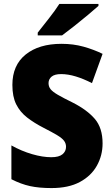

<svg xmlns="http://www.w3.org/2000/svg" viewBox="-20 -947 572 977"><path d="M502 -217Q502 -156 473 -104Q444 -52 386.5 -21Q329 10 242 10Q179 10 133 0Q87 -10 38 -35V-207Q90 -178 143.5 -162.5Q197 -147 241 -147Q280 -147 298 -162Q316 -177 316 -200Q316 -217 306 -230.5Q296 -244 271 -259Q246 -274 203 -296Q154 -321 118 -349Q82 -377 62.5 -416Q43 -455 43 -515Q43 -615 110.5 -669.5Q178 -724 293 -724Q353 -724 405 -709.5Q457 -695 502 -673L448 -524Q405 -546 365.5 -558Q326 -570 291 -570Q258 -570 242.5 -557Q227 -544 227 -524Q227 -506 237.5 -493Q248 -480 274.5 -464.5Q301 -449 350 -425Q423 -388 462.5 -342Q502 -296 502 -217ZM481 -917Q461 -899 427.5 -871Q394 -843 358 -814.5Q322 -786 296 -767H172V-781Q197 -813 229 -853.5Q261 -894 282 -927H481Z"/></svg>

Font: Noto Sans Malayalam SemiCondensed Black
Style: Regular
Weight: 900
Width: 4
Designer: Jelle Bosma - Monotype Design Team
Foundry: Monotype Imaging Inc.
Version: Version 2.104; ttfautohint (v1.8.4.7-5d5b)